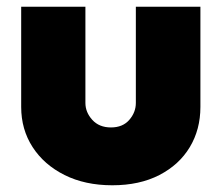

<svg xmlns="http://www.w3.org/2000/svg" viewBox="-20 -538 658 571"><path d="M314 13Q233 13 172 -17.5Q111 -48 77 -100.5Q43 -153 43 -220V-518H234V-232Q234 -204 254.5 -181.5Q275 -159 310 -159Q345 -159 364.5 -181.5Q384 -204 384 -232V-518H576V-220Q576 -153 544.5 -100.5Q513 -48 454 -17.5Q395 13 314 13Z"/></svg>

Font: MuseoModerno Black
Style: Regular
Weight: 900
Designer: Pablo Cosgaya, Héctor Gatti, Marcela Romero, and the Authors of The MuseoModerno Project.
Foundry: Omnibus-Type Team
Version: Version 1.001